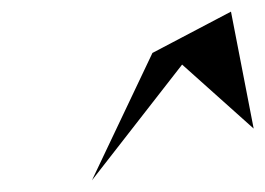

<svg xmlns="http://www.w3.org/2000/svg" viewBox="-20 -845 456 330"><path d="M138 -535 293 -734 416 -624 377 -825 242 -754Z"/></svg>

Font: Corrode
Style: Ita
Weight: 400
Designer: Mew Too
Version: Version 0.532